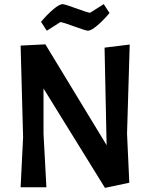

<svg xmlns="http://www.w3.org/2000/svg" viewBox="-20 -908 729 931"><path d="M609 -692 596 -260 607 -22 489 3 191 -479V-260L205 0H80L92 -243L80 -687L200 -693L497 -204L487 -677ZM483 -888 511 -845Q483 -811 452.5 -785Q422 -759 406 -759Q391 -761 339.5 -780Q288 -799 273 -801L207 -759L179 -802Q207 -836 237.5 -862Q268 -888 284 -888Q299 -886 350.5 -867Q402 -848 417 -846Z"/></svg>

Font: Acme
Style: Regular
Weight: 400
Designer: Juan Pablo del Peral
Foundry: Juan Pablo del Peral
Version: Version 1.002